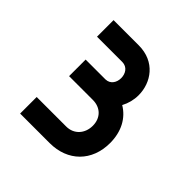

<svg xmlns="http://www.w3.org/2000/svg" viewBox="-169 -796 943 943"><g transform="rotate(45 302.5 -324.5)"><path d="M100 0H305C431 0 515 -84 515 -210C515 -289 482 -350 425 -384C440 -412 448 -443 448 -475C448 -563 389 -649 275 -649H100V-534H275C311 -534 328 -504 328 -474C328 -445 312 -416 278 -415H275H140V-300H305C359 -300 395 -264 395 -210C395 -156 359 -115 305 -115H100Z"/></g></svg>

Font: Grotesk 03
Style: Bold
Weight: 500
Designer: Frank Adebiaye, contributions by Jérémy Landes, Ariel Martín Pérez
Foundry: Velvetyne Type Foundry
Version: Version 3.000;Glyphs 3.1.2 (3150)